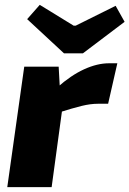

<svg xmlns="http://www.w3.org/2000/svg" viewBox="-20 -772 534 792"><path d="M222 -497 228 -388 244 -375 193 0H10L80 -497ZM464 -511 426 -344H384Q353 -344 316.5 -335Q280 -326 223 -308L216 -411Q272 -461 326.5 -486Q381 -511 430 -511ZM457 -748 494 -682 322 -552H244L92 -693L144 -752L284 -666H292Z"/></svg>

Font: Exo 2 ExtraBold
Style: Italic
Weight: 800
Italic angle: -8°
Designer: Natanael Gama
Foundry: Natanael Gama
Version: Version 2.010